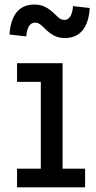

<svg xmlns="http://www.w3.org/2000/svg" viewBox="-20 -808 414 828"><path d="M250 -80.5H347V0H53.5V-80.5H156V-455H53.5V-535.5H250ZM295 -781.5 367 -773.5Q363 -709.5 335.8 -676.8Q308.5 -644 260 -644Q234 -644 214 -654Q194 -664 172.5 -685.5Q158 -700.5 149.5 -705.5Q141 -710.5 132 -710.5Q115 -710.5 105.5 -696Q96 -681.5 93 -651L21 -659Q25 -723 52.2 -755.8Q79.5 -788.5 128 -788.5Q153.5 -788.5 174.2 -778.5Q195 -768.5 217.5 -746Q232.5 -730.5 241 -726.2Q249.5 -722 257 -722Q273.5 -722 283 -736.8Q292.5 -751.5 295 -781.5Z"/></svg>

Font: Hepta Slab ExtraLight Medium
Style: Regular
Weight: 500
Version: Version 1.100